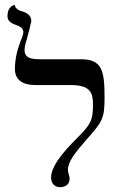

<svg xmlns="http://www.w3.org/2000/svg" viewBox="-20 -766 516 797"><path d="M82 -558C82 -570 86 -588 91 -602C94 -611 110 -675 110 -678C110 -704 89 -714 71 -719C63 -721 43 -728 41 -746C41 -745 11 -743 11 -698C11 -676 33 -667 45 -663C58 -658 77 -651 77 -633C77 -624 71 -607 66 -597C54 -565 42 -527 42 -479C42 -434 75 -413 125 -413H273C355 -413 366 -381 366 -332C366 -268 357 -251 308 -201C274 -167 192 -87 192 -30C192 -3 208 11 230 11C252 11 269 -1 269 -25C269 -36 262 -46 262 -61C262 -95 292 -132 335 -182C406 -261 414 -274 414 -361C414 -470 405 -520 317 -520H147C110 -520 82 -525 82 -558Z"/></svg>

Font: Libertinus Math
Style: Regular
Weight: 400
Designer: Philipp H. Poll
Foundry: Khaled Hosny
Version: Version 6.2